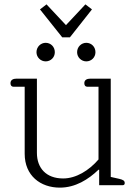

<svg xmlns="http://www.w3.org/2000/svg" viewBox="-20 -848 622 879"><path d="M265 -677H300L401 -805L371 -828L282 -733L193 -828L163 -805ZM189 -567C212 -567 231 -585 231 -609C231 -634 212 -652 189 -652C167 -652 147 -634 147 -609C147 -585 167 -567 189 -567ZM375 -567C398 -567 417 -585 417 -609C417 -634 398 -652 375 -652C353 -652 333 -634 333 -609C333 -585 353 -567 375 -567ZM254 11C325 11 384 -26 431 -71H434V0H541C549 0 551 -5 551 -10C551 -21 543 -25 527 -29L487 -38V-488H394C378 -488 366 -482 366 -467C366 -457 371 -451 379 -451H431V-118C387 -67 328 -31 269 -31C191 -31 149 -79 149 -148V-488H56C40 -488 28 -482 28 -467C28 -457 33 -451 41 -451H93V-144C93 -44 165 11 254 11Z"/></svg>

Font: Maitree Light
Style: Regular
Weight: 300
Designer: CadsonDemak Team
Foundry: CadsonDemak
Version: Version 1.000;PS 001.000;hotconv 1.0.88;makeotf.lib2.5.64775